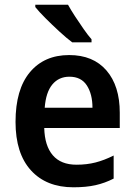

<svg xmlns="http://www.w3.org/2000/svg" viewBox="-20 -786 572 816"><path d="M274 -552Q376 -552 432.5 -486.5Q489 -421 489 -307V-242H168Q170 -166 204.5 -126Q239 -86 305 -86Q349 -86 386 -95.5Q423 -105 463 -125V-27Q426 -8 386 1Q346 10 292 10Q177 10 111.5 -62Q46 -134 46 -268Q46 -406 107 -479Q168 -552 274 -552ZM275 -460Q230 -460 202.5 -427Q175 -394 170 -328H373Q373 -386 349 -423Q325 -460 275 -460ZM269 -766Q281 -744 299 -716.5Q317 -689 335.5 -662.5Q354 -636 369 -619V-606H287Q264 -623 233 -651.5Q202 -680 173.5 -708.5Q145 -737 130 -756V-766Z"/></svg>

Font: Noto Sans Khmer UI SemiCondensed SemiBold
Style: Regular
Weight: 600
Width: 4
Designer: Danh Hong and the Monotype Design Team
Foundry: Monotype Imaging Inc.
Version: Version 2.002; ttfautohint (v1.8.4.7-5d5b)